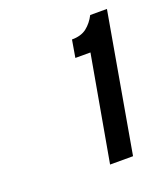

<svg xmlns="http://www.w3.org/2000/svg" viewBox="-89 -930 476 550"><g transform="rotate(-20 149.0 -655.0)"><path d="M154.5 -444 211.5 -765H165.5L174.5 -818Q202.5 -818 219.5 -831.2Q236.5 -844.5 247.5 -866H298.5L224.5 -444Z"/></g></svg>

Font: Overpass
Style: Italic
Weight: 400
Italic angle: -10°
Designer: Delve Withrington, Dave Bailey, Thomas Jockin
Foundry: Delve Fonts LLC
Version: Version 4.000